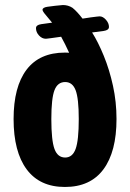

<svg xmlns="http://www.w3.org/2000/svg" viewBox="-20 -735 517 763"><path d="M238 8Q138 8 86 -62Q34 -132 34 -262Q34 -390 85.5 -458Q137 -526 238 -526Q260 -526 285 -521Q310 -516 333 -506L275 -467Q266 -500 253 -529Q240 -558 223 -589Q196 -585 183.5 -583.5Q171 -582 167.5 -581.5Q164 -581 162 -581Q147 -581 135 -594Q123 -607 123 -623Q123 -636 144 -639L187 -645Q177 -658 163 -674Q149 -690 149 -696Q149 -705 168 -708Q184 -710 199 -712Q214 -714 230 -715Q251 -715 268 -704Q278 -696 288 -685Q298 -674 308 -661Q326 -664 341 -666Q356 -668 365 -669Q374 -670 376 -670Q389 -670 401 -656.5Q413 -643 413 -628Q413 -615 392 -612L346 -606Q370 -568 392.5 -513Q415 -458 429 -394Q443 -330 443 -262Q443 -132 391 -62Q339 8 238 8ZM239 -109Q268 -109 280.5 -143Q293 -177 293 -262Q293 -344 280.5 -376.5Q268 -409 239 -409Q209 -409 196.5 -376.5Q184 -344 184 -262Q184 -177 196.5 -143Q209 -109 239 -109Z"/></svg>

Font: Asap Condensed VF Beta
Style: Regular
Weight: 400
Designer: Pablo Cosgaya
Foundry: Omnibus-Type
Version: Version 1.008